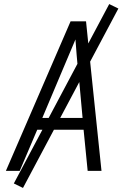

<svg xmlns="http://www.w3.org/2000/svg" viewBox="-20 -840 640 944"><path d="M9 0 327 -735H403L428 -490L479 0H411L391 -202H163L77 0ZM188 -260H386L365 -490Q360 -529 357 -568Q354 -607 351 -646Q334 -607 318 -568Q302 -529 285 -490ZM93 84 48 62 517 -820 562 -798Z"/></svg>

Font: Iosevka Light Extended Oblique
Style: Regular
Weight: 300
Width: 7
Italic angle: -9°
Monospace: yes
Designer: Belleve Invis
Foundry: Belleve Invis
Version: Version 32.5.0; ttfautohint (v1.8.4)